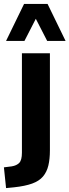

<svg xmlns="http://www.w3.org/2000/svg" viewBox="-58 -768 355 981"><path d="M-27 193 -38 87 2 82Q27 78 40.5 64Q54 50 54 12V-496H197V0Q197 45 189 78Q181 111 161.5 134Q142 157 106 170Q70 183 14 189ZM-27 -559 65 -748H185L277 -559H183L125 -672L67 -559Z"/></svg>

Font: Nunito Sans 10pt Condensed ExtraBold
Style: Regular
Weight: 800
Width: 3
Designer: Vernon Adams
Foundry: Vernon Adams
Version: Version 3.101;gftools[0.9.27]